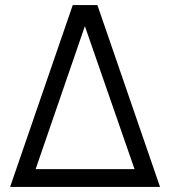

<svg xmlns="http://www.w3.org/2000/svg" viewBox="-20 -740 674 760"><path d="M20 0H613.5L365.5 -720H268ZM316 -636.5 512.5 -70.5H121Z"/></svg>

Font: Vela Sans
Style: Regular
Weight: 400
Designer: Principal design: Mikhail Sharanda - project Manrope.
Design modification: Ravid Balaliev
Foundry: Mikhail Sharanda
Version: Version 1.001